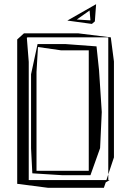

<svg xmlns="http://www.w3.org/2000/svg" viewBox="-20 -880 605 915"><path d="M62 -692V-4L209 15H475L484 -11L491 -15L503 -22H487L523 -130V-587L508 -702L354 -721H94ZM108 -699V-700L111 -702H496V-266V-274V-22H117V-585ZM440 -659 292 -670H159L128 -526V-173L134 -55V-54L278 -45H411L457 -174L465 -346L452 -545ZM154 -537 161 -656 272 -640H403V-66H154ZM432 -778 438 -860 301 -782 418 -766ZM407 -830 411 -783 346 -787Z"/></svg>

Font: Quebrada
Style: Regular
Weight: 400
Designer: deFharo
Foundry: deFharo
Version: Version 1.034 2012